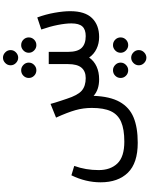

<svg xmlns="http://www.w3.org/2000/svg" viewBox="123 -808 1002 1288"><g transform="rotate(-90 624.0 -164.0)"><path d="M1193 -194Q1193 -95 1146.5 -47.5Q1100 0 1020 0Q976 0 940 -17.5Q904 -35 882 -67Q859 -34 821.5 -17Q784 0 736 0Q666 0 625 -37Q621 73 584.5 138Q548 203 480.5 231Q413 259 310 259Q174 259 109.5 193Q45 127 45 10Q45 -90 92 -186L155 -167Q127 -90 127 -3Q127 76 171.5 122.5Q216 169 318 169Q401 169 450.5 147.5Q500 126 522 78.5Q544 31 544 -49Q544 -106 529 -159Q514 -212 479 -289L571 -326Q577 -302 593 -254L605 -218Q629 -143 660 -116.5Q691 -90 744 -90Q790 -90 814 -118.5Q838 -147 838 -208V-338H920V-209Q920 -145 946.5 -117.5Q973 -90 1026 -90Q1070 -90 1090.5 -112.5Q1111 -135 1111 -186Q1111 -225 1100.5 -278Q1090 -331 1070 -388L1151 -415Q1172 -358 1182.5 -298.5Q1193 -239 1193 -194ZM830 -594Q830 -615 845.5 -630Q861 -645 881 -645Q901 -645 916.5 -630Q932 -615 932 -594Q932 -573 916.5 -558Q901 -543 881 -543Q861 -543 845.5 -558Q830 -573 830 -594ZM745 -472Q745 -493 760 -508Q775 -523 797 -523Q817 -523 832.5 -508Q848 -493 848 -472Q848 -451 832.5 -436Q817 -421 797 -421Q775 -421 760 -436Q745 -451 745 -472ZM914 -472Q914 -493 929.5 -508Q945 -523 965 -523Q987 -523 1002 -508Q1017 -493 1017 -472Q1017 -451 1002 -436Q987 -421 965 -421Q945 -421 929.5 -436Q914 -451 914 -472ZM848 144Q848 165 832.5 180Q817 195 797 195Q775 195 760 180Q745 165 745 144Q745 123 760 108Q775 93 797 93Q817 93 832.5 108Q848 123 848 144ZM1017 144Q1017 165 1002 180Q987 195 965 195Q945 195 929.5 180Q914 165 914 144Q914 123 929.5 108Q945 93 965 93Q987 93 1002 108Q1017 123 1017 144ZM932 266Q932 287 916.5 302Q901 317 881 317Q861 317 845.5 302Q830 287 830 266Q830 245 845.5 230Q861 215 881 215Q901 215 916.5 230Q932 245 932 266Z"/></g></svg>

Font: FiraGO
Style: Regular
Weight: 400
Designer: bBox Type
Foundry: bBox Type GmbH
Version: Version 1.001;April 20, 2020;FontCreator 12.0.0.2555 64-bit